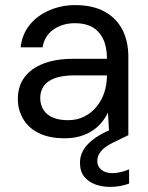

<svg xmlns="http://www.w3.org/2000/svg" viewBox="-20 -531 583 754"><path d="M234 12Q172 12 131 -9Q90 -30 70 -65.5Q50 -101 50 -142Q50 -193 76.5 -228Q103 -263 151.5 -281.5Q200 -300 266 -300H400Q400 -347 385 -378Q370 -409 342.5 -424.5Q315 -440 275 -440Q226 -440 190.5 -415.5Q155 -391 147 -345H61Q67 -398 98 -435Q129 -472 176 -491.5Q223 -511 275 -511Q344 -511 390.5 -485.5Q437 -460 460.5 -414.5Q484 -369 484 -308V0H409L404 -89Q394 -68 378.5 -49.5Q363 -31 342.5 -17.5Q322 -4 295 4Q268 12 234 12ZM247 -59Q283 -59 311.5 -73.5Q340 -88 360 -113Q380 -138 390 -169Q400 -200 400 -234V-235H273Q224 -235 194 -223.5Q164 -212 151 -192Q138 -172 138 -146Q138 -120 150.5 -100Q163 -80 187.5 -69.5Q212 -59 247 -59ZM412 203Q382 203 355 193.5Q328 184 311 163Q294 142 294 108Q294 84 305 62.5Q316 41 341.5 20Q367 -1 410 -20L463 -43L484 0L426 28Q391 45 376.5 63Q362 81 362 100Q362 123 378.5 136Q395 149 422 149Q436 149 453.5 145Q471 141 487 134V190Q471 196 451.5 199.5Q432 203 412 203Z"/></svg>

Font: DM Sans 20pt
Style: Regular
Weight: 400
Version: Version 4.004;gftools[0.9.30]